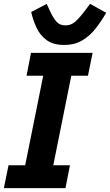

<svg xmlns="http://www.w3.org/2000/svg" viewBox="-24 -971 568 991"><path d="M314 0H-4L20 -118H106L199 -580H113L136 -698H454L430 -580H344L251 -118H337ZM307 -739Q250 -739 216 -764.5Q182 -790 164 -829Q146 -868 137 -909L217 -951L235 -912Q251 -878 267.5 -859Q284 -840 315 -840Q342 -840 363.5 -858.5Q385 -877 413 -914L441 -951L524 -905Q500 -863 470.5 -825Q441 -787 401.5 -763Q362 -739 307 -739Z"/></svg>

Font: IBM Plex Sans Var
Style: Italic
Weight: 400
Italic angle: -11.31°
Designer: Mike Abbink, Paul van der Laan, Pieter van Rosmalen
Foundry: Bold Monday
Version: Version 1.001